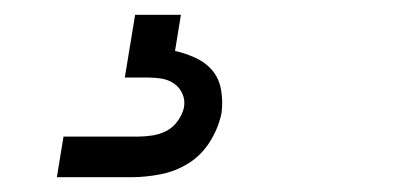

<svg xmlns="http://www.w3.org/2000/svg" viewBox="-20 -20 540 260"><path d="M57 220 66 165H166Q176 165 186 163.5Q196 162 205 157.5Q214 153 220.5 144Q227 135 229 126Q231 116 227 107Q223 98 215.5 93Q208 88 199 86.5Q190 85 180 85H149L163 0H225L217 49Q231 52 245 58.5Q259 65 268 76Q277 87 279.5 102.5Q282 118 280 133Q276 153 264.5 171.5Q253 190 235.5 201Q218 212 197.5 216Q177 220 157 220Z"/></svg>

Font: Iosevka SS18 Light
Style: Italic
Weight: 300
Italic angle: -9°
Monospace: yes
Designer: Belleve Invis
Foundry: Belleve Invis
Version: Version 25.1.1; ttfautohint (v1.8.4)